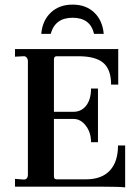

<svg xmlns="http://www.w3.org/2000/svg" viewBox="-20 -810 607 833"><path d="M523 3Q500 0 431 0H45V-34L83 -31Q101 -31 101 -53V-545Q101 -554 95.5 -560.5Q90 -567 81 -566L45 -564V-597H476Q491 -597 493 -598V-443H462Q462 -508 428.5 -537Q395 -566 320 -566H226Q214 -566 214 -552V-325H299Q333 -325 354 -352Q375 -379 375 -426H405V-193H375Q375 -235 352.5 -264.5Q330 -294 299 -294H214V-45Q214 -32 226 -32H353Q421 -32 456.5 -70Q492 -108 492 -179H523ZM159 -663Q164 -721 200.5 -755.5Q237 -790 295 -790Q353 -790 389 -755.5Q425 -721 430 -663H388Q372 -733 295 -733Q219 -733 200 -663Z"/></svg>

Font: UnnaMedium
Style: Regular
Weight: 500
Designer: Jorge de Buen Unna
Foundry: Omnibus-Type
Version: Version 2.008;hotconv 1.0.109;makeotfexe 2.5.65596